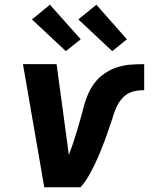

<svg xmlns="http://www.w3.org/2000/svg" viewBox="-20 -791 640 811"><path d="M167 0 77 -520H219L266 -173Q267 -164 268 -155Q269 -146 271 -137Q289 -184 303.5 -232.5Q318 -281 331 -329V-331Q338 -359 349 -386.5Q360 -414 378 -438.5Q396 -463 421.5 -480.5Q447 -498 475.5 -507Q504 -516 532.5 -518Q561 -520 589 -520V-410Q574 -410 558.5 -408Q543 -406 528.5 -399.5Q514 -393 502 -381.5Q490 -370 481.5 -356.5Q473 -343 467.5 -328Q462 -313 457 -299V-297Q448 -272 439.5 -246Q431 -220 421.5 -195Q412 -170 401.5 -144.5Q391 -119 379 -94.5Q367 -70 353 -45.5Q339 -21 320 0ZM454 -575 311 -709 387 -771 516 -625ZM258 -575 115 -709 191 -771 321 -625Z"/></svg>

Font: Iosevka SS04 XBd Ex Obl
Style: Regular
Weight: 800
Width: 7
Italic angle: -9°
Monospace: yes
Designer: Belleve Invis
Foundry: Belleve Invis
Version: Version 19.0.0; ttfautohint (v1.8.4)